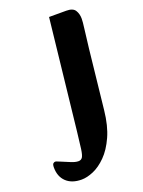

<svg xmlns="http://www.w3.org/2000/svg" viewBox="-292 -770 756 1014"><g transform="rotate(-20 86.5 -263.0)"><path d="M-14 170Q-69 170 -100 140.5Q-131 111 -131 60Q-131 42 -125 37.5Q-119 33 -115 33Q-110 33 -104.5 35.5Q-99 38 -86 43Q-62 53 -38 63Q-14 73 3 73Q18 73 25.5 61.5Q33 50 37.5 17.5Q42 -15 49 -78L117 -696H214Q251 -696 263.5 -676Q276 -656 276 -629Q276 -611 271 -574Q266 -537 258 -466L222 -134Q213 -49 186.5 9.5Q160 68 124.5 103.5Q89 139 52.5 154.5Q16 170 -14 170Z"/></g></svg>

Font: Alkatra
Style: Bold
Weight: 700
Designer: Suman Bhandary
Version: Version 1.100;gftools[0.9.22]